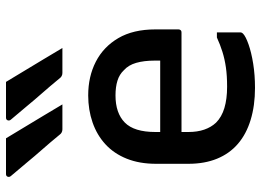

<svg xmlns="http://www.w3.org/2000/svg" viewBox="-135 -724 870 640"><g transform="rotate(-90 300.0 -404.0)"><path d="M302 -545Q365 -545 414.5 -519.5Q464 -494 493 -444.5Q522 -395 522 -321V-244Q522 -241 520.5 -238.5Q519 -236 517 -235Q515 -234 511 -234H261Q245 -234 228 -234Q211 -234 194 -234H160L151 -305H418Q418 -310 418 -314.5Q418 -319 418 -323Q418 -359 410.5 -385Q403 -411 386 -426Q372 -441 351 -447.5Q330 -454 302 -454Q243 -454 211.5 -423Q180 -392 180 -321V-211Q180 -181 188 -158Q196 -135 211 -119Q230 -100 260 -91Q290 -82 331 -82Q368 -82 395.5 -86Q423 -90 447 -97.5Q471 -105 495 -116H512Q512 -97 512 -77Q512 -57 512 -37Q512 -35 511 -33Q510 -31 508 -29Q499 -20 472 -10.5Q445 -1 407.5 5Q370 11 327 11Q268 11 220.5 -3.5Q173 -18 140.5 -46Q108 -74 91 -115.5Q74 -157 74 -211V-319Q74 -374 91 -416.5Q108 -459 139 -487.5Q170 -516 212 -530.5Q254 -545 302 -545ZM159 -819Q178 -788 197 -756Q216 -724 235 -693Q254 -662 272 -631Q252 -631 232 -631Q212 -631 189 -631Q183 -631 178.5 -633.5Q174 -636 172 -639Q144 -673 121.5 -698.5Q99 -724 78.5 -749Q58 -774 33 -803Q29 -808 31 -813.5Q33 -819 40 -819Q62 -819 80 -819Q98 -819 117 -819Q136 -819 159 -819ZM347 -819Q366 -788 385 -756Q404 -724 423 -693Q442 -662 460 -631Q440 -631 420 -631Q400 -631 377 -631Q371 -631 366.5 -633.5Q362 -636 360 -639Q332 -673 309.5 -698.5Q287 -724 266.5 -749Q246 -774 221 -803Q217 -808 219 -813.5Q221 -819 228 -819Q250 -819 268 -819Q286 -819 305 -819Q324 -819 347 -819Z"/></g></svg>

Font: Recursive Monospace Medium
Style: Regular
Weight: 500
Version: Version 1.047